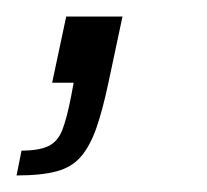

<svg xmlns="http://www.w3.org/2000/svg" viewBox="-57 -100 250 232"><path d="M-37 112 -31 82Q-10 82 1.5 76.5Q13 71 18.5 56.5Q24 42 29 16L32 0H6L23 -80H91L74 0Q67 33 59.5 54.5Q52 76 41 89Q30 102 11.5 107Q-7 112 -37 112Z"/></svg>

Font: Saira Condensed Light
Style: Italic
Weight: 300
Width: 3
Italic angle: -12°
Designer: Hector Gatti with collaboration of the Omnibus-Type team
Foundry: Omnibus-Type
Version: Version 1.101